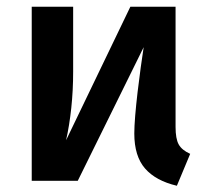

<svg xmlns="http://www.w3.org/2000/svg" viewBox="-20 -550 640 584"><path d="M76.5 0V-529.5H202.5V-332Q202.5 -275.5 196.8 -221.5Q191 -167.5 181 -123.5L376.5 -529.5H514L417 -406.5L216.5 0ZM518 15Q454 0 421.2 -37.5Q388.5 -75 388.5 -144Q388.5 -164.5 391.2 -198Q394 -231.5 398.5 -270Q403 -308.5 408 -344.5Q413 -380.5 417 -406.5L514 -529.5V-164Q514 -128 523.5 -110.8Q533 -93.5 558.5 -82Z"/></svg>

Font: Fira Code Light SemiBold
Style: Regular
Weight: 600
Monospace: yes
Version: Version 5.002